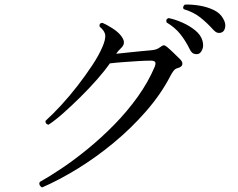

<svg xmlns="http://www.w3.org/2000/svg" viewBox="-20 -804 1040 839"><path d="M164 15Q157 12 153.5 5Q150 -2 154 -9Q197 -33 252 -70Q307 -107 365.5 -155Q424 -203 479.5 -259.5Q535 -316 581 -380Q627 -444 656 -512Q662 -528 657.5 -533.5Q653 -539 638 -539Q616 -539 583 -537Q550 -535 517 -532.5Q484 -530 460 -527Q437 -494 403 -455.5Q369 -417 331 -379.5Q293 -342 257 -310Q221 -278 192 -259Q177 -262 179 -276Q210 -304 247 -344Q284 -384 319.5 -430Q355 -476 384 -520Q413 -564 428 -600Q441 -630 440 -649Q439 -668 415 -688Q413 -704 428 -704Q445 -697 469.5 -681.5Q494 -666 507 -650Q521 -633 521.5 -620Q522 -607 511 -596Q503 -588 498 -582.5Q493 -577 488 -569Q515 -572 544 -575Q573 -578 598.5 -580.5Q624 -583 637 -584Q651 -585 661 -588Q671 -591 680 -598Q690 -606 696 -606Q702 -606 711 -598Q722 -589 741 -570.5Q760 -552 769 -543Q779 -532 776.5 -521.5Q774 -511 755 -506Q746 -504 738.5 -494.5Q731 -485 724 -471Q683 -392 618 -317.5Q553 -243 475.5 -179Q398 -115 317 -65.5Q236 -16 164 15ZM845 -568Q836 -566 826.5 -569.5Q817 -573 809 -589Q792 -624 769 -653.5Q746 -683 708 -706Q703 -721 717 -725Q746 -719 777.5 -705Q809 -691 833.5 -671Q858 -651 865 -625Q871 -603 863.5 -586.5Q856 -570 845 -568ZM950 -663Q942 -659 932.5 -660.5Q923 -662 911 -675Q885 -704 855.5 -727.5Q826 -751 783 -764Q779 -769 781 -775Q783 -781 788 -784Q818 -785 851.5 -779.5Q885 -774 913.5 -760.5Q942 -747 955 -723Q967 -703 964 -685.5Q961 -668 950 -663Z"/></svg>

Font: Zen Old Mincho
Style: Regular
Weight: 400
Designer: Yoshimichi Ohira
Foundry: Positype
Version: Version 1.001